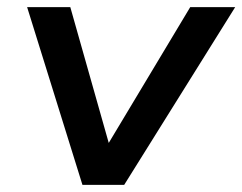

<svg xmlns="http://www.w3.org/2000/svg" viewBox="-20 -518 679 538"><path d="M211 0 56 -498H177L286 -113H282L513 -498H639L328 0Z"/></svg>

Font: Nunito Sans 7pt SemiExpanded SemiBold
Style: Italic
Weight: 600
Width: 6
Italic angle: -9°
Designer: Vernon Adams
Foundry: Vernon Adams
Version: Version 3.101;gftools[0.9.27]